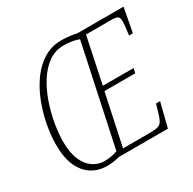

<svg xmlns="http://www.w3.org/2000/svg" viewBox="-160 -893 1080 1072"><g transform="rotate(-30 379.5 -357.0)"><path d="M235 11Q183 11 140 -15Q97 -41 72 -95.5Q47 -150 47 -234Q47 -292 59.5 -359Q72 -426 97 -491Q122 -556 160 -609Q198 -662 249 -693.5Q300 -725 364 -725Q385 -725 409.5 -722.5Q434 -720 460 -714H759L730 -559H705Q706 -569 708.5 -586Q711 -603 712.5 -619.5Q714 -636 714 -645Q714 -668 704.5 -676Q695 -684 658 -684H500L438 -389H636L630 -359H431L361 -30H537Q570 -30 587 -35.5Q604 -41 613.5 -58Q623 -75 633 -111L646 -155H672L633 0H316Q277 11 235 11ZM236 -20Q282 -20 321 -35L458 -678Q433 -687 407.5 -690.5Q382 -694 361 -694Q306 -694 262.5 -663Q219 -632 186.5 -580.5Q154 -529 132.5 -467Q111 -405 100.5 -342.5Q90 -280 90 -228Q90 -156 110.5 -110Q131 -64 164.5 -42Q198 -20 236 -20Z"/></g></svg>

Font: Noto Serif ExtraCondensed ExtraLight
Style: Italic
Weight: 200
Width: 2
Italic angle: -12°
Designer: Monotype Design Team
Foundry: Monotype Imaging Inc.
Version: Version 2.014; ttfautohint (v1.8.4.7-5d5b)